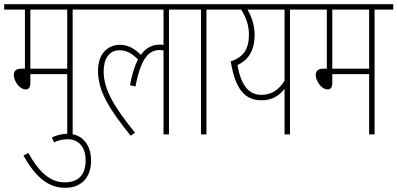

<svg xmlns="http://www.w3.org/2000/svg" viewBox="-20 -642 1898 917"><path d="M327 -596H416V-622H0V-596H99V-314H81C55 -314 46 -301 46 -283C46 -258 71 -215 103 -215C116 -215 125 -223 125 -246V-288H301V0H327ZM301 -596V-314H125V-596Z M228 14 238 38C258 28 280 23 304 23C346 23 389 50 389 124C389 190 357 229 289 229C216 229 163 174 115 88L92 101C146 196 204 255 292 255C374 255 415 199 415 127C415 44 369 -3 303 -3C272 -3 250 5 228 14Z M404 -596H761V-427C756 -428 750 -429 744 -429C708 -429 677 -414 653 -380C625 -408 593 -428 552 -428C505 -428 448 -396 448 -303C448 -207 503 -119 604 6L625 -8C532 -123 475 -211 475 -300C475 -357 498 -402 551 -402C583 -402 611 -387 639 -358C623 -327 610 -287 601 -235L627 -229C654 -369 693 -403 743 -403C750 -403 756 -402 761 -401V0H787V-596H876V-622H404Z M966 -596H1055V-622H864V-596H940V0H966Z M1454 -622H1043V-596H1132C1153 -562 1169 -525 1169 -477C1169 -408 1143 -369 1082 -349C1104 -215 1150 -163 1229 -163C1283 -163 1316 -188 1339 -218V0H1365V-596H1454ZM1114 -331C1163 -354 1196 -396 1196 -476C1196 -524 1180 -566 1162 -596H1339V-256C1310 -211 1276 -189 1228 -189C1163 -189 1130 -243 1114 -331Z M1769 -596H1858V-622H1442V-596H1541V-314H1523C1497 -314 1488 -301 1488 -283C1488 -258 1513 -215 1545 -215C1558 -215 1567 -223 1567 -246V-288H1743V0H1769ZM1743 -596V-314H1567V-596Z"/></svg>

Font: Noto Sans Devanagari UI ExtraCondensed Thin
Style: Regular
Weight: 100
Width: 2
Designer: Jelle Bosma - Monotype Design Team
Foundry: Monotype Imaging Inc.
Version: Version 2.004